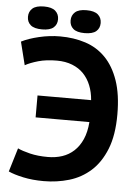

<svg xmlns="http://www.w3.org/2000/svg" viewBox="-58 -901 691 960"><g transform="rotate(5 287.0 -421.0)"><path d="M130 -410H399Q396 -450 382.5 -483.5Q369 -517 346 -541Q323 -565 289 -578.5Q255 -592 212 -592Q158 -592 118 -580.5Q78 -569 53 -555L24 -671Q59 -689 112 -701.5Q165 -714 217 -714Q286 -714 344.5 -695Q403 -676 445.5 -632.5Q488 -589 512 -519.5Q536 -450 536 -350Q536 -246 508 -176Q480 -106 433 -64Q386 -22 325 -4Q264 14 198 14Q141 14 94.5 4Q48 -6 20 -19L56 -138Q79 -127 118 -117.5Q157 -108 208 -108Q247 -108 280 -119Q313 -130 338.5 -153.5Q364 -177 380 -213Q396 -249 400 -300H130ZM48 -798Q48 -824 66 -840Q84 -856 124 -856Q163 -856 181 -840Q199 -824 199 -798Q199 -772 181 -756.5Q163 -741 124 -741Q84 -741 66 -756.5Q48 -772 48 -798ZM262 -798Q262 -824 280 -840Q298 -856 337 -856Q377 -856 395 -840Q413 -824 413 -798Q413 -772 395 -756.5Q377 -741 337 -741Q298 -741 280 -756.5Q262 -772 262 -798Z"/></g></svg>

Font: PTSans
Style: Bold
Weight: 700
Designer: A.Korolkova, O.Umpeleva, V.Yefimov
Foundry: ParaType Ltd
Version: Version 2.003W OFL